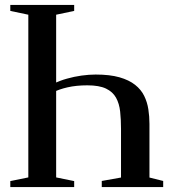

<svg xmlns="http://www.w3.org/2000/svg" viewBox="-20 -763 704 783"><path d="M199.5 -422Q223.5 -434 252.8 -442.2Q282 -450.5 312.5 -454.8Q343 -459 370 -459Q428 -459 467.2 -447.8Q506.5 -436.5 531 -417Q555.5 -397.5 568 -372Q580.5 -346.5 585 -317.2Q589.5 -288 589.5 -258V-39L645.5 -25V0H395V-25L473.5 -39V-237.5Q473.5 -275.5 470 -308Q466.5 -340.5 453.2 -364.5Q440 -388.5 412.2 -401.8Q384.5 -415 336 -415Q291 -415 255.2 -406.8Q219.5 -398.5 199.5 -387.5ZM95.5 -39.5V-703L22 -718.5V-743H282.5V-718.5L209 -703V-39.5L282.5 -24.5V0H22V-24.5Z"/></svg>

Font: Merriweather 120pt Medium
Style: Regular
Weight: 500
Version: Version 2.100